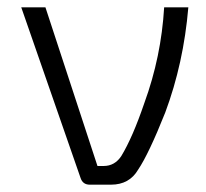

<svg xmlns="http://www.w3.org/2000/svg" viewBox="-20 -504 561 524"><path d="M494 -484Q481 -331 431 -197Q386 -84 357 -41Q333 0 283 0H225Q206 0 200 -18L38 -484H104L246 -51H263Q293 -51 311 -78Q342 -129 374 -223Q420 -349 428 -484Z"/></svg>

Font: Taylor Sans Light
Style: Regular
Weight: 300
Italic angle: -8°
Designer: Natanael Gama
Version: Version 1.001 September 8, 2015